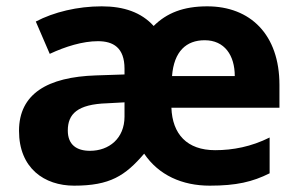

<svg xmlns="http://www.w3.org/2000/svg" viewBox="-20 -576 947 606"><path d="M634 -556C559 -556 506 -535 465 -494C426 -537 371 -556 301 -556C225 -556 150 -538 93 -508L137 -406C186 -429 241 -446 289 -446C337 -446 373 -426 373 -359V-341L283 -338C130 -333 40 -280 40 -163C40 -45 120 10 214 10C327 10 375 -21 435 -91C481 -23 555 10 642 10C726 10 777 -2 831 -29V-142C773 -113 715 -102 659 -102C570 -102 524 -153 521 -236H862V-308C862 -467 770 -556 634 -556ZM626 -449C689 -449 721 -401 721 -336H523C529 -414 568 -449 626 -449ZM318 -250 373 -253V-208C373 -139 324 -100 264 -100C222 -100 194 -119 194 -164C194 -216 224 -247 318 -250Z"/></svg>

Font: Noto Sans Canadian Aboriginal
Style: Bold
Weight: 700
Designer: Monotype Design Team, Typotheque's Kevin King
Foundry: Monotype Imaging Inc.
Version: Version 2.004